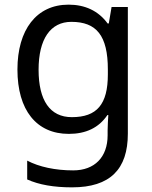

<svg xmlns="http://www.w3.org/2000/svg" viewBox="-20 -566 655 826"><path d="M275 -546C137 -546 55 -438 55 -267C55 -92 137 10 276 10C349 10 405 -16 442 -71H446C445 -59 443 -21 443 -5V16C443 110 387 167 295 167C218 167 148 152 97 125V206C148 229 212 240 290 240C454 240 530 162 530 9V-536H460L448 -465H443C403 -520 345 -546 275 -546ZM287 -472C395 -472 444 -413 444 -267V-246C444 -117 397 -62 289 -62C195 -62 146 -134 146 -266C146 -398 197 -472 287 -472Z"/></svg>

Font: Noto Sans Runic
Style: Regular
Weight: 400
Designer: Monotype Design Team
Foundry: Monotype Imaging Inc.
Version: Version 2.002